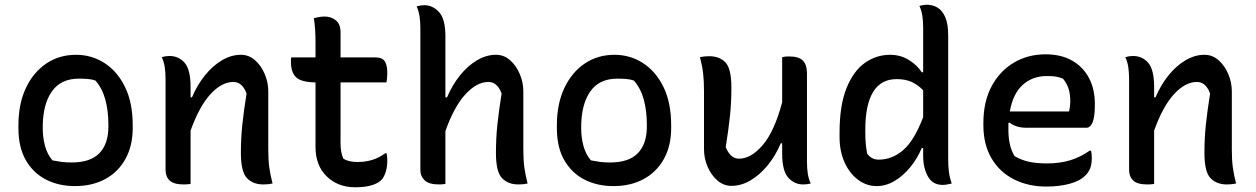

<svg xmlns="http://www.w3.org/2000/svg" viewBox="-20 -777 5320 813"><path d="M302 -545Q368 -545 422.5 -510Q477 -475 509.5 -408.5Q542 -342 542 -246V-235Q542 -160 511.5 -104.5Q481 -49 426 -19Q371 11 297 11Q229 11 175 -16.5Q121 -44 89.5 -98.5Q58 -153 58 -235V-246Q58 -337 89.5 -404Q121 -471 176 -508Q231 -545 302 -545ZM314 -444Q237 -444 199 -389Q161 -334 161 -239V-233Q161 -195 170.5 -159.5Q180 -124 202 -98Q222 -94 240.5 -91.5Q259 -89 283 -89Q363 -89 401 -128.5Q439 -168 439 -241V-248Q439 -308 426 -355.5Q413 -403 384 -436Q370 -441 353 -442.5Q336 -444 314 -444Z M787 2Q779 3 772.5 3.5Q766 4 758 4Q716 4 698.5 -12.5Q681 -29 681 -58V-441Q681 -471 677.5 -493.5Q674 -516 665 -535Q682 -540 697 -540Q737 -540 762 -511Q787 -482 787 -408V-365H793Q815 -417 847.5 -457.5Q880 -498 919.5 -521.5Q959 -545 1000 -545Q1034 -545 1060 -522Q1086 -499 1101 -463.5Q1116 -428 1116 -390V-144Q1116 -101 1120 -70Q1124 -39 1134 0Q1117 4 1095 4Q1051 4 1025.5 -23Q1000 -50 1000 -129Q1000 -191 1006 -248.5Q1012 -306 1024 -381Q1006 -430 968 -430Q919 -430 871.5 -378.5Q824 -327 787 -224Z M1617 -128Q1620 -113 1620 -98Q1620 -48 1598 -18Q1567 16 1484 16Q1411 16 1363.5 -30Q1316 -76 1316 -155V-428Q1255 -429 1233.5 -450Q1212 -471 1212 -514Q1212 -519 1212 -524.5Q1212 -530 1213 -534H1316V-597Q1316 -623 1314.5 -648.5Q1313 -674 1309 -700Q1320 -703 1331.5 -705Q1343 -707 1355 -707Q1382 -707 1402 -691Q1422 -675 1422 -640V-534H1569Q1598 -534 1609 -518Q1620 -502 1620 -467Q1620 -457 1619 -446.5Q1618 -436 1616 -428H1422V-170Q1422 -131 1434 -105Q1456 -91 1494 -91Q1562 -91 1611 -128Z M1839 4Q1796 4 1778 -13.5Q1760 -31 1760 -56V-656Q1760 -685 1756.5 -708Q1753 -731 1744 -750Q1762 -755 1777 -755Q1812 -755 1839 -726Q1866 -697 1866 -623V-365H1873Q1895 -417 1927.5 -457.5Q1960 -498 1999.5 -521.5Q2039 -545 2080 -545Q2114 -545 2140 -522Q2166 -499 2181 -463.5Q2196 -428 2196 -390V-144Q2196 -101 2200 -70Q2204 -39 2214 0Q2197 4 2175 4Q2131 4 2105.5 -23Q2080 -50 2080 -129Q2080 -191 2086 -248.5Q2092 -306 2104 -381Q2086 -430 2048 -430Q1999 -430 1951 -378Q1903 -326 1866 -222V2Q1858 3 1852 3.5Q1846 4 1839 4Z M2582 -545Q2648 -545 2702.5 -510Q2757 -475 2789.5 -408.5Q2822 -342 2822 -246V-235Q2822 -160 2791.5 -104.5Q2761 -49 2706 -19Q2651 11 2577 11Q2509 11 2455 -16.5Q2401 -44 2369.5 -98.5Q2338 -153 2338 -235V-246Q2338 -337 2369.5 -404Q2401 -471 2456 -508Q2511 -545 2582 -545ZM2594 -444Q2517 -444 2479 -389Q2441 -334 2441 -239V-233Q2441 -195 2450.5 -159.5Q2460 -124 2482 -98Q2502 -94 2520.5 -91.5Q2539 -89 2563 -89Q2643 -89 2681 -128.5Q2719 -168 2719 -241V-248Q2719 -308 2706 -355.5Q2693 -403 2664 -436Q2650 -441 2633 -442.5Q2616 -444 2594 -444Z M2983 -539Q3027 -539 3052 -512.5Q3077 -486 3077 -406Q3077 -344 3071 -286.5Q3065 -229 3053 -154Q3073 -105 3109 -105Q3160 -105 3209.5 -162.5Q3259 -220 3292 -344V-535Q3300 -537 3306.5 -537.5Q3313 -538 3322 -538Q3363 -538 3380 -520Q3397 -502 3397 -467V-94Q3397 -64 3400.5 -41.5Q3404 -19 3413 0Q3405 2 3397 3Q3389 4 3381 4Q3344 4 3318 -24.5Q3292 -53 3292 -127V-170H3286Q3264 -118 3231 -77.5Q3198 -37 3158.5 -13.5Q3119 10 3077 10Q3044 10 3017.5 -13Q2991 -36 2976 -71.5Q2961 -107 2961 -145V-391Q2961 -434 2957.5 -465Q2954 -496 2944 -535Q2961 -539 2983 -539Z M3749 -545Q3793 -545 3828.5 -523Q3864 -501 3883 -471H3889V-658Q3889 -688 3885.5 -710.5Q3882 -733 3873 -752Q3891 -757 3905 -757Q3929 -757 3949.5 -745Q3970 -733 3982.5 -704.5Q3995 -676 3995 -626V-105Q3995 -73 3998 -49.5Q4001 -26 4010 0Q4000 2 3991 4Q3982 6 3972 6Q3929 6 3909 -30Q3889 -66 3889 -117V-150H3883Q3864 -105 3834 -68.5Q3804 -32 3767.5 -10.5Q3731 11 3692 11Q3649 11 3613 -16Q3577 -43 3556 -90Q3535 -137 3535 -196V-215Q3535 -331 3564.5 -404Q3594 -477 3642.5 -511Q3691 -545 3749 -545ZM3652 -126Q3671 -101 3701 -101Q3757 -101 3804 -141Q3851 -181 3889 -281V-395Q3864 -420 3838 -431Q3812 -442 3777 -442Q3710 -442 3677 -387.5Q3644 -333 3644 -228V-218Q3644 -190 3646 -168Q3648 -146 3652 -126Z M4407 -547Q4474 -547 4520.5 -520Q4567 -493 4591.5 -446Q4616 -399 4616 -338V-333Q4616 -282 4606.5 -259Q4597 -236 4580 -236H4326Q4304 -236 4285 -242Q4266 -248 4255 -258L4250 -256Q4250 -246 4250 -235V-226Q4250 -158 4276 -116Q4303 -100 4335 -92.5Q4367 -85 4414 -85Q4467 -85 4510.5 -98Q4554 -111 4594 -139H4600Q4603 -126 4603 -108Q4603 -82 4596.5 -65Q4590 -48 4576 -34Q4552 -10 4508 1.5Q4464 13 4411 13Q4334 13 4273.5 -17.5Q4213 -48 4178.5 -106.5Q4144 -165 4144 -247V-256Q4144 -347 4179 -412Q4214 -477 4273.5 -512Q4333 -547 4407 -547ZM4413 -455Q4352 -455 4310.5 -417.5Q4269 -380 4256 -305H4507Q4512 -327 4512 -347Q4512 -379 4504.5 -402Q4497 -425 4481 -444Q4466 -450 4452 -452.5Q4438 -455 4413 -455Z M4867 2Q4859 3 4852.5 3.5Q4846 4 4838 4Q4796 4 4778.5 -12.5Q4761 -29 4761 -58V-441Q4761 -471 4757.5 -493.5Q4754 -516 4745 -535Q4762 -540 4777 -540Q4817 -540 4842 -511Q4867 -482 4867 -408V-365H4873Q4895 -417 4927.5 -457.5Q4960 -498 4999.5 -521.5Q5039 -545 5080 -545Q5114 -545 5140 -522Q5166 -499 5181 -463.5Q5196 -428 5196 -390V-144Q5196 -101 5200 -70Q5204 -39 5214 0Q5197 4 5175 4Q5131 4 5105.5 -23Q5080 -50 5080 -129Q5080 -191 5086 -248.5Q5092 -306 5104 -381Q5086 -430 5048 -430Q4999 -430 4951.5 -378.5Q4904 -327 4867 -224Z"/></svg>

Font: Recursive Sn Csl St Med
Style: Regular
Weight: 500
Version: Version 1.079;hotconv 1.0.112;makeotfexe 2.5.65598; ttfautoh